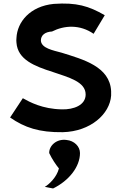

<svg xmlns="http://www.w3.org/2000/svg" viewBox="-20 -734 690 1085"><path d="M432 131C432 93 399 61 356 57C300 49 257 89 258 131C274 165 296 197 313 218C300 269 256 309 233 322C249 325 265 328 280 331C370 287 432 208 432 131ZM274 -556C343 -591 431 -597 509 -543L572 -648C482 -700 412 -721 284 -712C150 -699 77 -610 73 -519C72 -510 72 -501 73 -493C80 -397 175 -360 279 -327C366 -297 464 -273 464 -200C464 -140 397 -114 329 -116C220 -118 148 -157 109 -179L37 -70C119 -13 202 15 335 13C492 9 601 -90 608 -194V-219C601 -358 450 -398 329 -436C278 -450 216 -461 211 -503C210 -536 236 -554 274 -556Z"/></svg>

Font: Bluebird
Style: Ext
Weight: 400
Designer: Jasper
Foundry: Cannot Into Space Fonts
Version: Version 0.98